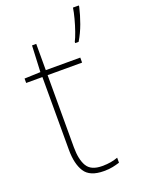

<svg xmlns="http://www.w3.org/2000/svg" viewBox="-146 -825 659 900"><g transform="rotate(-20 183.0 -375.0)"><path d="M212 -15Q237 -15 256 -18.5Q275 -22 291 -28V-3Q275 2 256.5 6Q238 10 212 10Q142 10 116.5 -30Q91 -70 91 -140V-503H10V-525L90 -528L96 -659H117V-528H289V-503H117V-143Q117 -82 137 -48.5Q157 -15 212 -15ZM366 -754Q357 -715 342.5 -675Q328 -635 307 -600H290V-606Q298 -621 308 -649.5Q318 -678 326 -708.5Q334 -739 337 -760H366Z"/></g></svg>

Font: Noto Sans Gujarati Thin
Style: Regular
Weight: 100
Designer: Jelle Bosma - Monotype Design Team, Universal Thirst
Foundry: Monotype Imaging Inc.
Version: Version 2.106; ttfautohint (v1.8.4.7-5d5b)